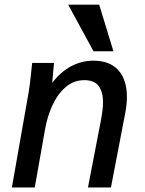

<svg xmlns="http://www.w3.org/2000/svg" viewBox="-20 -828 640 848"><path d="M117.5 -507.5 122 -550H218.5L210.5 -462Q247.5 -510.5 293.8 -535.2Q340 -560 392.5 -560Q465 -560 502.8 -517.8Q540.5 -475.5 540.5 -399.5Q540.5 -368.5 533.5 -330.5L470 0H368.5L426 -298Q435 -346.5 435 -376Q435 -421.5 416 -447.8Q397 -474 352.5 -474Q304.5 -474 268.5 -442Q232.5 -410 210.5 -360.8Q188.5 -311.5 179 -257L133.5 0H32.5L106 -417.5Q113 -458 117.5 -507.5ZM281 -807.5H418L481 -601.5H393Z"/></svg>

Font: JuliaMono Medium
Style: Italic
Weight: 500
Italic angle: -9°
Monospace: yes
Designer: cormullion
Foundry: corm
Version: Version 0.054; ttfautohint (v1.8.4)